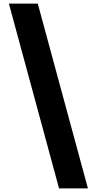

<svg xmlns="http://www.w3.org/2000/svg" viewBox="-20 -821 533 1057"><path d="M188 -801H29L305 216H464Z"/></svg>

Font: Noto Sans Sinhala Condensed Black
Style: Regular
Weight: 900
Width: 3
Designer: Jelle Bosma - Monotype Design Team
Foundry: Monotype Imaging Inc.
Version: Version 2.006